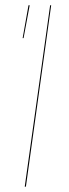

<svg xmlns="http://www.w3.org/2000/svg" viewBox="-20 -700 258 720"><path d="M86.9 -680.2H91.3L68.4 -557.1H64.9ZM171.9 -680.2 77.1 0H72.8L168 -680.2Z"/></svg>

Font: Fira Sans Compressed Four
Style: Italic
Weight: 100
Width: 3
Italic angle: -8°
Designer: Carrois Corporate & Edenspiekermann AG
Foundry: Carrois Corporate GbR & Edenspiekermann AG
Version: Version 4.203;PS 004.203;hotconv 1.0.88;makeotf.lib2.5.64775